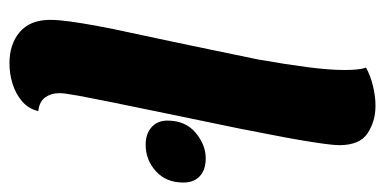

<svg xmlns="http://www.w3.org/2000/svg" viewBox="-224 -570 814 406"><g transform="rotate(90 183.0 -367.0)"><path d="M286 -268Q263 -268 249 -280.5Q235 -293 235 -314Q235 -352 260.5 -373.5Q286 -395 315 -395Q339 -395 352.5 -382.5Q366 -370 366 -348Q366 -311 342 -289.5Q318 -268 286 -268ZM114 20Q73 20 47.5 -2Q22 -24 22 -66Q22 -83 25.5 -108.5Q29 -134 35 -166.5Q41 -199 49.5 -237.5Q58 -276 67 -319.5Q76 -363 86 -410.5Q96 -458 106 -507Q116 -564 122 -610Q128 -656 128 -688Q128 -702 127 -713.5Q126 -725 123 -734Q139 -743 161 -748.5Q183 -754 204 -754Q236 -754 261.5 -737.5Q287 -721 287 -677Q287 -667 284 -645Q281 -623 276 -593.5Q271 -564 264.5 -531.5Q258 -499 252 -467Q230 -361 216 -293Q202 -225 194 -185.5Q186 -146 182.5 -126.5Q179 -107 178 -99Q177 -91 177 -85Q177 -68 186 -55.5Q195 -43 215 -41Q210 -20 194 -6.5Q178 7 157 13.5Q136 20 114 20Z"/></g></svg>

Font: Sansita Swashed Light SemiBold
Style: Regular
Weight: 600
Version: Version 1.003